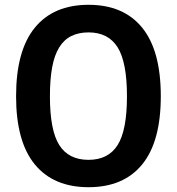

<svg xmlns="http://www.w3.org/2000/svg" viewBox="-20 -770 738 800"><path d="M349 10Q203 10 125 -85Q47 -180 47 -369Q47 -559 125 -654.5Q203 -750 349 -750Q495 -750 572.5 -654.5Q650 -559 650 -369Q650 -180 572.5 -85Q495 10 349 10ZM349 -104Q431 -104 470 -165.5Q509 -227 509 -369Q509 -511 470 -573Q431 -635 349 -635Q308 -635 277.5 -620Q247 -605 227 -573Q207 -541 197.5 -490.5Q188 -440 188 -369Q188 -227 227 -165.5Q266 -104 349 -104Z"/></svg>

Font: Encode Sans Normal
Style: SemiBold
Weight: 600
Designer: Pablo Impallari, Andres Torresi
Foundry: Pablo Impallari, Andres Torresi
Version: Version 1.000; ttfautohint (v1.00) -l 8 -r 50 -G 200 -x 14 -